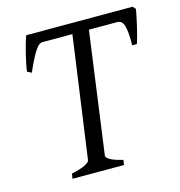

<svg xmlns="http://www.w3.org/2000/svg" viewBox="-95 -700 736 784"><g transform="rotate(-15 273.0 -307.5)"><path d="M545.9 -603Q543.9 -591.3 540 -572.5Q536.1 -553.7 531.5 -533.4Q526.9 -513.2 521.7 -494.4Q516.6 -475.6 512.7 -463.4H492.7Q493.7 -519 486.3 -544.9Q479 -570.8 459 -570.8H338.4L268.1 -56.2Q267.1 -49.8 282.2 -40Q297.4 -30.3 336.9 -21L334 0H116.2L119.1 -21Q161.1 -30.3 178.5 -39.8Q195.8 -49.3 196.8 -56.2L268.6 -570.8H141.1Q134.8 -570.8 127.9 -565.9Q121.1 -561 112.5 -548.6Q104 -536.1 93 -515.1Q82 -494.1 67.9 -461.4L49.8 -470.7Q51.3 -483.4 55.2 -502.9Q59.1 -522.5 64.2 -543.5Q69.3 -564.5 75 -583.7Q80.6 -603 85 -615.2H535.2Z"/></g></svg>

Font: Gentium Plus CyrE
Style: Italic
Weight: 400
Italic angle: -8°
Designer: J. Victor Gaultney, Annie Olsen, Iska Routamaa, Becca Hirsbrunner
Foundry: SIL International
Version: Version 5.000